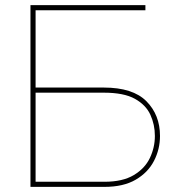

<svg xmlns="http://www.w3.org/2000/svg" viewBox="-20 -730 681 750"><path d="M99 0V-710H548V-690H119V-388H385Q499 -388 552 -334.5Q605 -281 605 -199Q605 -147 581.5 -101.5Q558 -56 510 -28Q462 0 388 0ZM119 -20H388Q459 -20 502.5 -46Q546 -72 565.5 -113Q585 -154 585 -199Q585 -243 567.5 -281.5Q550 -320 507 -344Q464 -368 385 -368H119Z"/></svg>

Font: Raleway Thin
Style: Regular
Weight: 100
Designer: Matt McInerney, Pablo Impallari, Rodrigo Fuenzalida
Foundry: Matt McInerney, Pablo Impallari, Rodrigo Fuenzalida
Version: Version 4.026